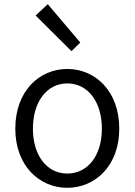

<svg xmlns="http://www.w3.org/2000/svg" viewBox="-20 -883 642 916"><path d="M301 13C433 13 549 -91 549 -269C549 -450 433 -554 301 -554C169 -554 53 -450 53 -269C53 -91 169 13 301 13ZM301 -55C204 -55 137 -141 137 -269C137 -398 204 -485 301 -485C399 -485 466 -398 466 -269C466 -141 399 -55 301 -55ZM321 -639 363 -680 208 -863 150 -809Z"/></svg>

Font: Noto Sans KR DemiLight
Style: Regular
Weight: 350
Designer: Ryoko NISHIZUKA 西塚涼子 (kana, bopomofo & ideographs); Paul D. Hunt (Latin, Greek & Cyrillic); Sandoll Communications 산돌커뮤니
Foundry: Adobe
Version: Version 2.004;hotconv 1.0.118;makeotfexe 2.5.65603